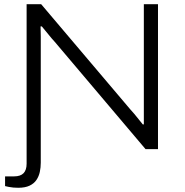

<svg xmlns="http://www.w3.org/2000/svg" viewBox="-20 -706 874 909"><path d="M66 183Q54 183 43 182Q32 181 22 179Q12 177 4 175V129H47Q77 129 91.5 114Q106 99 106 69V-686H175L597 -188Q605 -180 616 -166.5Q627 -153 637.5 -140Q648 -127 656 -117H661Q661 -136 661 -160Q661 -184 661 -205V-686H728V0H669L240 -507Q226 -522 208 -544.5Q190 -567 178 -581H172Q173 -560 173 -533.5Q173 -507 173 -484V64Q173 87 168.5 108Q164 129 152.5 146Q141 163 120 173Q99 183 66 183Z"/></svg>

Font: Archivo SemiExpanded ExtraLight
Style: Regular
Weight: 250
Width: 6
Designer: Hector Gatti
Foundry: Omnibus-Type
Version: Version 2.001